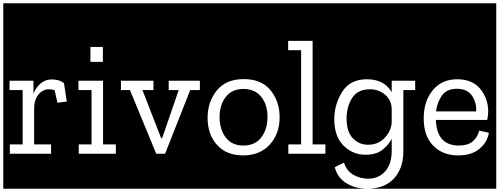

<svg xmlns="http://www.w3.org/2000/svg" viewBox="-32 -937 3044 1170"><path d="M-12 213V-917H428V213ZM282 -453Q244 -453 214.5 -427.5Q185 -402 172 -365V-445H26V-388H106V-57H28V0H279V-57H176V-276Q176 -328 202 -360.5Q228 -393 267 -393Q284 -393 301 -387L318 -311L375 -318L358 -430Q330 -453 282 -453Z M404 213V-917H705V213ZM519 -651V-560H595V-651ZM448 0H674V-57H596V-445H446V-388H526V-57H448Z M681 213V-917H1210V213ZM1127 -388H1191V-445H996V-388H1057L956 -95H950L836 -388H903V-445H698V-388H760L920 0H974Z M1186 213V-917H1719V213ZM1453 -455Q1345 -455 1289 -385.5Q1233 -316 1233 -219Q1233 -118 1290.5 -54Q1348 10 1449 10Q1552 10 1612 -56Q1672 -122 1672 -223Q1672 -318 1617 -386.5Q1562 -455 1453 -455ZM1451 -50Q1380 -50 1343 -100Q1306 -150 1306 -223Q1306 -297 1343.5 -346Q1381 -395 1451 -395Q1521 -395 1559.5 -347.5Q1598 -300 1598 -224Q1598 -149 1560 -99.5Q1522 -50 1451 -50Z M1695 213V-917H1981V213ZM1725 0H1951V-57H1873V-688H1724V-631H1803V-57H1725Z M1957 213V-917H2526V213H2217Q2317 209 2371.5 147.5Q2426 86 2426 -16V-388H2498V-445H2355V-375Q2310 -454 2204 -454Q2101 -454 2053 -377Q2005 -300 2005 -211Q2005 -106 2061 -50Q2117 6 2196 6Q2259 6 2297 -23Q2335 -52 2355 -91V-19Q2355 64 2314.5 108Q2274 152 2210 152Q2165 152 2123 129Q2081 106 2064 54L2008 82Q2025 146 2076.5 178Q2128 210 2193 213ZM2355 -269V-192Q2353 -142 2313.5 -98.5Q2274 -55 2211 -55Q2156 -55 2118 -94.5Q2080 -134 2080 -216Q2080 -286 2113.5 -339.5Q2147 -393 2223 -393Q2277 -393 2316 -359Q2355 -325 2355 -269Z M2502 213V-917H2992V213ZM2947 -128 2888 -141Q2878 -100 2848 -75Q2818 -50 2765 -50Q2630 -50 2624 -206H2937Q2943 -233 2943 -259Q2942 -338 2894 -396Q2846 -454 2754 -454Q2660 -454 2605 -387Q2550 -320 2550 -216Q2550 -108 2608 -49Q2666 10 2760 10Q2842 10 2890 -30.5Q2938 -71 2947 -128ZM2869 -258H2625Q2632 -314 2661 -355Q2690 -396 2752 -396Q2817 -396 2845.5 -352Q2874 -308 2869 -258Z"/></svg>

Font: Zilla Slab Highlight
Style: Regular
Weight: 400
Designer: Typotheque Type Foundry
Foundry: Typotheque type foundry
Version: Version 1.1; 2017; ttfautohint (v1.6)